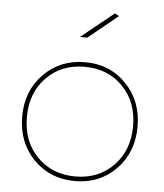

<svg xmlns="http://www.w3.org/2000/svg" viewBox="-53 -786 711 832"><g transform="rotate(5 303.0 -369.5)"><path d="M136.7 -86.9Q202.1 -20 303.2 -20Q404.3 -20 469.2 -86.9Q534.2 -153.8 534.2 -258.8Q534.2 -364.3 469.2 -430.7Q404.3 -497.1 303.2 -497.1Q202.1 -497.1 137.2 -430.7Q72.3 -364.3 72.3 -258.8Q72.3 -153.3 136.7 -86.9ZM553.7 -258.3Q553.7 -146.5 482.4 -73.2Q411.1 0 303.2 0Q195.3 0 123.5 -73.2Q51.8 -146.5 51.8 -258.8Q51.8 -371.1 123.5 -443.8Q195.3 -517.1 303.2 -517.1Q411.1 -517.1 482.4 -443.8Q553.7 -370.6 553.7 -258.3ZM432.1 -729 303.2 -624H271L413.1 -738.8Z"/></g></svg>

Font: Montserrat-Hairline
Style: Regular
Weight: 250
Designer: Julieta Ulanovsky
Foundry: Julieta Ulanovsky
Version: Version 1.000;PS 002.000;hotconv 1.0.70;makeotf.lib2.5.58329